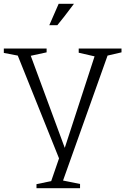

<svg xmlns="http://www.w3.org/2000/svg" viewBox="-38 -771 656 1005"><path d="M598 -497 525 -480 292 174 381 192V214H153V193L230 177L271 58L55 -480L-18 -494V-517H206V-497L123 -479L301 3L457 -476L374 -495V-517H598ZM269 -751H349Q290 -672 262 -639H220Q222 -644 269 -751Z"/></svg>

Font: Afta serif
Style: Regular
Weight: 400
Designer: parq.ink
Foundry: Oriol Esparraguera Font
Version: Version 1.000